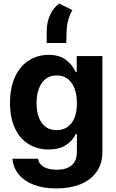

<svg xmlns="http://www.w3.org/2000/svg" viewBox="-20 -844 648 1074"><path d="M49.8 43.9H192.4Q198.2 74.7 225.8 90.1Q253.4 105.5 297.9 105.5Q351.1 105.5 380.6 80.8Q410.2 56.2 410.2 2.9V-93.8H403.3Q386.7 -57.1 348.9 -32.5Q311 -7.8 252 -7.8Q190.4 -7.8 141.6 -36.9Q92.8 -65.9 64.5 -124.5Q36.1 -183.1 36.1 -268.6Q36.1 -355.5 64.9 -416Q93.8 -476.6 142.8 -506.8Q191.9 -537.1 252 -537.1Q312 -537.1 348.6 -509.3Q385.3 -481.4 403.3 -441.4H409.2V-530.3H552.7V5.9Q552.7 71.8 520 117.7Q487.3 163.6 429.2 186.8Q371.1 210 294.9 210Q222.7 210 168.9 189.5Q115.2 168.9 84.7 131.6Q54.2 94.2 49.8 43.9ZM410.2 -266.6Q410.2 -338.4 380.4 -380.1Q350.6 -421.9 296.9 -421.9Q243.2 -421.9 213.9 -379.6Q184.6 -337.4 184.6 -266.6Q184.6 -196.8 213.6 -156.5Q242.7 -116.2 296.9 -116.2Q350.6 -116.2 380.4 -156Q410.2 -195.8 410.2 -266.6ZM311.5 -824.2 384.8 -787.1Q371.1 -764.2 361.8 -731.9Q352.5 -699.7 352.5 -663.1L350.6 -603.5H241.2V-668.9Q241.2 -720.2 261 -762Q280.8 -803.7 311.5 -824.2Z"/></svg>

Font: WEMIX Pretendard
Style: Bold
Weight: 700
Designer: Base glyphs from Inter by Rasmus Andersson; Hangeul glyphs from Noto Sans CJK(Source Han Sans) by Jang Soo-young and Kan
Foundry: Kil Hyung-jin
Version: Version 1.000